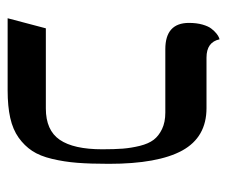

<svg xmlns="http://www.w3.org/2000/svg" viewBox="-66 -529 595 503"><g transform="rotate(90 231.5 -277.5)"><path d="M371.1 -248C371.1 -197.9 362.8 -160.7 346.2 -136.5C329.6 -112.2 302.2 -100.1 264.2 -100.1H54.2L27.8 0H216.8C244.5 0 268.5 -2.3 288.8 -6.8C309.2 -11.4 326.4 -18.7 340.6 -28.8C354.7 -38.9 366.3 -50.7 375.2 -64.2C384.2 -77.7 391.2 -95.1 396.2 -116.2C401.3 -137.4 404.7 -159.4 406.5 -182.4C408.3 -205.3 409.2 -232.9 409.2 -265.1C409.2 -351.1 397.5 -415.2 374.3 -457.5C351 -499.8 314 -521 263.2 -521H130.9C103.8 -521 87.9 -532.4 83 -555.2L78.6 -553.7C75.7 -552.7 72.1 -550.5 67.9 -547.1C63.6 -543.7 59.4 -539.3 55.2 -533.9C50.9 -528.6 47.4 -520.8 44.4 -510.5C41.5 -500.2 40 -488.4 40 -475.1C40 -433.8 63 -413.1 108.9 -413.1H274.9C291.8 -413.1 306.2 -410.2 318.1 -404.5C330 -398.8 339.4 -391.5 346.2 -382.6C353 -373.6 358.3 -361.6 362.1 -346.4C365.8 -331.3 368.2 -316.4 369.4 -301.8C370.5 -287.1 371.1 -269.2 371.1 -248Z"/></g></svg>

Font: Linux Biolinum G
Style: Bold
Weight: 700
Designer: Philipp H. Poll
Foundry: Philipp H. Poll
Version: Version 1.1.0